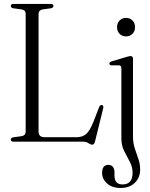

<svg xmlns="http://www.w3.org/2000/svg" viewBox="-20 -720 764 976"><path d="M239.5 -678 196 -672Q176 -668 176 -649.5V-50.5Q176 -22.5 207.5 -22.5H369Q399 -22.5 418 -38.8Q437 -55 456 -103.5L483.5 -174.5Q488.5 -187.5 498 -186Q508.5 -184 504.5 -169L463 -1Q459 15.5 449 15.5Q440 15.5 429.5 7.8Q419 0 399.5 0H48Q35 0 35 -10.5Q35 -19.5 47 -22L90.5 -28Q110.5 -31.5 110.5 -50.5V-649.5Q110.5 -668.5 90.5 -672L47 -678Q35 -680.5 35 -689.5Q35 -700 48 -700H239Q251.5 -700 251.5 -689.5Q251.5 -681 239.5 -678ZM620.5 -535Q600.5 -535 587.8 -548.2Q575 -561.5 575 -582Q575 -602.5 588 -615.8Q601 -629 620.5 -629Q641 -629 653.8 -615.5Q666.5 -602 666.5 -582Q666.5 -561.5 653.5 -548.2Q640.5 -535 620.5 -535ZM656 -28Q656 6.5 665 34Q674 61.5 683.2 87.5Q692.5 113.5 692.5 141.5Q692.5 182.5 665.5 209Q638.5 235.5 593.5 235.5Q549.5 235.5 524.2 212.5Q499 189.5 499 159Q499 118 531 118Q545.5 118 553.8 128.2Q562 138.5 562 155.5V173Q562 217.5 603 217.5Q654 217.5 654 158Q654 129 639.8 102.5Q625.5 76 611.2 47.8Q597 19.5 597 -16V-372.5Q597 -386.5 585.5 -388H545.5Q536 -389.5 536 -397Q536 -404.5 547 -408L623 -430.5Q637.5 -435 643.5 -435Q656 -435 656 -421Z"/></svg>

Font: Fraunces 144pt S050 Light
Style: Regular
Weight: 300
Version: Version 1.000; ttfautohint (v1.8.3)